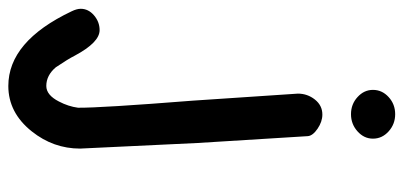

<svg xmlns="http://www.w3.org/2000/svg" viewBox="-278 -468 951 452"><g transform="rotate(90 197.0 -241.5)"><path d="M239.3 -592.8Q215.8 -592.8 199 -608.2Q182.1 -623.5 182.1 -644.5Q182.1 -666 199 -681.4Q215.8 -696.8 239.3 -696.8Q262.7 -696.8 279.8 -681.4Q296.9 -666 296.9 -644.5Q296.9 -623.5 279.8 -608.2Q262.7 -592.8 239.3 -592.8ZM224.1 49.8Q224.6 -2.9 207.5 -219.7L190.9 -467.8Q190.9 -490.2 204.8 -507.8Q218.8 -525.4 240.2 -525.4Q256.8 -525.4 273.4 -514.2Q290 -502.9 291 -491.2L307.1 -231.9L320.3 44.9Q320.3 107.9 279.8 158.7Q235.8 213.9 172.9 213.9Q67.9 213.9 -2.9 64.9Q-8.8 52.7 -8.8 43.5Q-8.8 25.4 6.6 12.2Q22 -1 41.5 -1Q70.3 -1 101.6 57.6Q109.4 73.2 128.9 102.1Q147.9 124.5 172.9 124.5Q194.3 124.5 209.5 94.7Q221.2 72.3 224.1 49.8Z"/></g></svg>

Font: Righma Çiddhi
Style: Regular
Weight: 400
Designer: R.S. Wihananto
Foundry: R.S. Wihananto
Version: Version 2.0.1